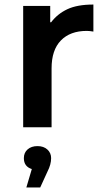

<svg xmlns="http://www.w3.org/2000/svg" viewBox="-20 -560 460 845"><path d="M205 -462Q233 -499 276.5 -519.5Q320 -540 391 -540V-421Q374 -424 362 -424Q289 -424 248 -382Q207 -340 207 -259V0H82V-534H201V-462ZM205 136Q205 164 189 195L157 265H96L120 184Q85 173 85 136Q85 112 101.5 97.5Q118 83 145 83Q172 83 188.5 98Q205 113 205 136Z"/></svg>

Font: CMG Sans SemiBold
Style: Regular
Weight: 600
Designer: Julieta Ulanovsky
Foundry: Julieta Ulanovsky
Version: Version 7.200